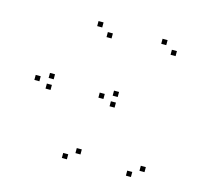

<svg xmlns="http://www.w3.org/2000/svg" viewBox="-85 -618 789 737"><g transform="rotate(15 310.0 -250.0)"><path d="M111 -262.5V-282.5H91V-262.5ZM60 -241V-261H40V-241ZM239.5 21V1H219.5V21ZM285 -10.5V-30.5H265V-10.5ZM60 -241V-261H40V-241ZM110 -220V-240H90V-220ZM285 -471.5V-491.5H265V-471.5ZM239.5 -503V-523H219.5V-503ZM366 -260.5V-280.5H346V-260.5ZM315 -239V-259H295V-239ZM494.5 23V3H474.5V23ZM540 -8.5V-28.5H520V-8.5ZM315 -239V-259H295V-239ZM365 -218V-238H345V-218ZM540 -469.5V-489.5H520V-469.5ZM494.5 -501V-521H474.5V-501Z"/></g></svg>

Font: Monaspace Radon Dots Var
Style: Regular
Weight: 400
Designer: Riley Cran and the Lettermatic Team
Version: Version 1.100 (Monaspace Radon Dots)